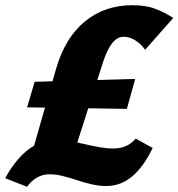

<svg xmlns="http://www.w3.org/2000/svg" viewBox="-52 -694 685 737"><path d="M54 -48 163 -429Q197 -548 273 -611Q349 -674 456 -674Q509 -674 546 -659.5Q583 -645 613 -625L505 -503Q490 -525 467.5 -539Q445 -553 424 -553Q399 -553 380 -530Q361 -507 345 -460L213 -48ZM52 23 -32 -10Q-10 -51 19 -84.5Q48 -118 84 -138Q120 -158 162 -158Q185 -158 213.5 -153Q242 -148 272 -141Q302 -134 330 -129Q358 -124 382 -124Q410 -124 431.5 -133.5Q453 -143 469 -162L534 -126Q500 -55 456 -17.5Q412 20 356 20Q328 20 300 13.5Q272 7 243.5 -2.5Q215 -12 188.5 -18.5Q162 -25 138 -25Q111 -25 88.5 -11.5Q66 2 52 23ZM52 -282 81 -380 467 -391 435 -276Z"/></svg>

Font: Ysabeau Infant Black
Style: Italic
Weight: 900
Italic angle: -12°
Designer: Christian Thalmann (Catharsis Fonts)
Version: Version 2.001;gftools[0.9.30]; featfreeze: ss01,ss02,lnum